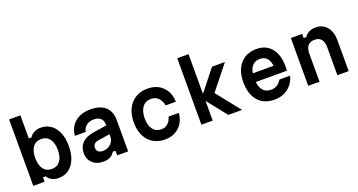

<svg xmlns="http://www.w3.org/2000/svg" viewBox="-47 -1566 4294 2302"><g transform="rotate(-20 2100.0 -415.0)"><path d="M408 16Q362 16 324 -3.5Q286 -23 268 -57H233V0H89V-848H233V-553H268Q286 -586 324 -606Q362 -626 408 -626Q483 -626 538 -586.5Q593 -547 623 -475Q653 -403 653 -305Q653 -206 623 -134Q593 -62 538 -23Q483 16 408 16ZM369 -114Q437 -114 475 -164Q513 -214 513 -305Q513 -396 475 -446Q437 -496 369 -496Q300 -496 262.5 -446Q225 -396 225 -305Q225 -214 262.5 -164Q300 -114 369 -114Z M1124 -59Q1104 -22 1068 -3.5Q1032 15 978 15Q894 15 842.5 -34Q791 -83 791 -162Q791 -241 841 -290.5Q891 -340 983 -355L1159 -382V-390Q1159 -443 1129 -472Q1099 -501 1043 -501Q985 -501 948 -473Q911 -445 901 -393H763Q772 -502 847.5 -565Q923 -628 1045 -628Q1168 -628 1233.5 -569Q1299 -510 1299 -401V0H1159V-59ZM939 -174Q939 -144 960 -126Q981 -108 1018 -108Q1057 -108 1089 -125.5Q1121 -143 1140 -172.5Q1159 -202 1159 -239V-270L1011 -247Q939 -236 939 -174Z M1766 18Q1679 18 1615 -21Q1551 -60 1516 -132Q1481 -204 1481 -302Q1481 -402 1517 -475Q1553 -548 1618 -588Q1683 -628 1773 -628Q1852 -628 1911 -595.5Q1970 -563 2004 -504Q2038 -445 2041 -364H1911Q1898 -428 1861.5 -463Q1825 -498 1771 -498Q1700 -498 1660.5 -446.5Q1621 -395 1621 -302Q1621 -211 1659.5 -161.5Q1698 -112 1766 -112Q1814 -112 1848.5 -142Q1883 -172 1897 -226H2028Q2022 -151 1987.5 -96.5Q1953 -42 1896 -12Q1839 18 1766 18Z M2234 0V-848H2378V-341L2591 -610H2756L2511 -303L2753 0H2578L2378 -251V0Z M3435 -189Q3408 -91 3336 -36.5Q3264 18 3162 18Q3029 18 2954.5 -68Q2880 -154 2880 -309Q2880 -407 2914.5 -478.5Q2949 -550 3012 -589Q3075 -628 3161 -628Q3283 -628 3352 -545Q3421 -462 3421 -312Q3421 -297 3420 -283.5Q3419 -270 3418 -258H3022Q3039 -108 3165 -108Q3250 -108 3298 -189ZM3161 -502Q3104 -502 3069 -467Q3034 -432 3024 -368H3289Q3270 -502 3161 -502Z M3597 0V-610H3741V-557H3776Q3797 -591 3833 -609.5Q3869 -628 3914 -628Q4007 -628 4060 -564.5Q4113 -501 4113 -390V0H3969V-354Q3969 -493 3855 -493Q3741 -493 3741 -354V0Z"/></g></svg>

Font: Martian Mono SemiBold
Style: Regular
Weight: 600
Monospace: yes
Designer: Roman Shamin
Foundry: Evil Martians
Version: Version 1.000; ttfautohint (v1.8.4.7-5d5b)